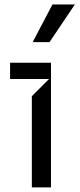

<svg xmlns="http://www.w3.org/2000/svg" viewBox="-20 -820 348 840"><path d="M203.1 0H119.3V-399.1L194.6 -474.4H24.1V-545.5H203.1ZM196.7 -635.7H122.9L209.5 -800.4H307.5Z"/></svg>

Font: Riot Sans
Style: Regular
Weight: 400
Designer: Rasmus Andersson
Foundry: rsms
Version: Version 4.001